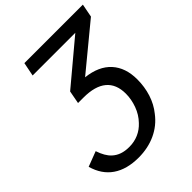

<svg xmlns="http://www.w3.org/2000/svg" viewBox="-285 -822 1165 1165"><g transform="rotate(-45 297.5 -240.0)"><path d="M216.3 208Q115.2 208 50.8 163.8Q-13.7 119.6 -38.1 32.7L59.1 -4.4Q78.6 54.7 109.9 83.5Q130.9 103 158.2 112.5Q185.5 122.1 221.7 122.1Q264.2 122.1 300.5 106.4Q336.9 90.8 365.2 60.1Q399.9 24.4 417.7 -24.4Q435.5 -73.2 435.5 -121.6Q435.5 -203.1 385.7 -244.9Q335.9 -286.6 236.8 -286.6H189.9L205.6 -370.1L479.5 -599.6H113.3L130.9 -688H632.8L616.2 -602.1L330.6 -366.7Q436 -355 491 -294.7Q545.9 -234.4 545.9 -133.8Q545.9 -70.3 527.6 -12.9Q509.3 44.4 473.1 88.9Q429.2 147 363 177.5Q296.9 208 216.3 208Z"/></g></svg>

Font: Arimo Medium
Style: Italic
Weight: 500
Italic angle: -12°
Designer: Steve Matteson
Foundry: Monotype Imaging Inc.
Version: Version 1.33